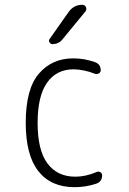

<svg xmlns="http://www.w3.org/2000/svg" viewBox="-20 -775 540 805"><path d="M267.6 -724.6Q289.1 -754.9 325.2 -754.9Q335.9 -754.9 340.3 -745.1Q344.7 -735.4 337.9 -726.6L242.2 -610.4Q227.5 -590.8 200.2 -589.8Q192.4 -589.8 187.5 -597.7Q182.6 -605.5 188.5 -612.3ZM293 9.8Q193.4 9.8 140.6 -57.6Q87.9 -125 87.9 -259.8Q87.9 -402.3 143.1 -466.3Q198.2 -530.3 287.1 -530.3Q333 -530.3 377.9 -514.6Q402.3 -505.9 402.3 -480.5Q402.3 -471.7 394.5 -467.3Q386.7 -462.9 377.9 -465.8Q333 -483.4 289.1 -484.4Q216.8 -484.4 177.2 -428.2Q137.7 -372.1 137.7 -259.8Q137.7 -144.5 179.2 -89.4Q220.7 -34.2 295.9 -34.2Q338.9 -34.2 384.8 -53.7Q392.6 -57.6 400.4 -53.2Q408.2 -48.8 408.2 -40Q408.2 -13.7 383.8 -4.9Q338.9 9.8 293 9.8Z"/></svg>

Font: Rounded-X Mgen+ 1m light
Style: Regular
Weight: 200
Designer: [Source Han Sans]
Ryoko NISHIZUKA  (kana & ideographs); Paul D. Hunt (Latin, Greek & Cyrillic); Wenlong ZHANG  (bopomofo
Version: Version 1.059.20150602